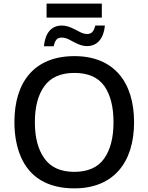

<svg xmlns="http://www.w3.org/2000/svg" viewBox="-20 -1037 825 1067"><path d="M545.9 -939V-1017.1H238.8V-939ZM277.8 -779.8C286.1 -811 294.4 -828.1 323.2 -828.1C336.4 -828.1 350.6 -824.2 365.7 -816.4C396 -800.3 428.2 -780.8 462.9 -780.8C523.9 -780.8 556.6 -827.1 563 -895H509.8C502 -865.7 491.7 -848.1 463.9 -848.1C451.2 -848.1 437.5 -852.1 422.9 -859.9C393.6 -875 360.4 -895 323.2 -895C262.7 -895 230.5 -849.6 224.1 -779.8ZM725.1 -357.9C725.1 -579.6 613.3 -725.1 394 -725.1C167.5 -725.1 60.1 -577.6 60.1 -358.9C60.1 -285.2 72.3 -220.2 96.2 -165C144 -54.2 242.2 9.8 393.1 9.8C613.3 9.8 725.1 -137.2 725.1 -357.9ZM173.8 -357.9C173.8 -443.4 191.4 -510.3 227.1 -559.1C262.2 -607.4 317.9 -631.8 394 -631.8C469.7 -631.8 524.9 -607.4 559.6 -559.1C593.8 -510.3 610.8 -443.4 610.8 -357.9C610.8 -272.5 593.8 -205.6 559.1 -156.2C524.4 -106.9 468.8 -82 393.1 -82C317.4 -82 262.2 -106.9 227.1 -156.2C191.4 -205.6 173.8 -272.5 173.8 -357.9Z"/></svg>

Font: Noto Reveo Sans
Style: Regular
Weight: 500
Designer: Monotype Design Team
Foundry: Monotype Imaging Inc.
Version: Version 2.007